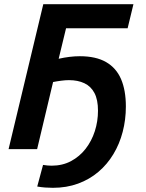

<svg xmlns="http://www.w3.org/2000/svg" viewBox="-20 -713 700 918"><path d="M233 185Q214.5 185 195.8 183.6Q177 182.2 158 178.8L185.8 75.5Q196.8 77.2 206.8 78.2Q216.8 79.2 226.8 79.2Q278.5 79.2 319.5 57.4Q360.5 35.5 389.4 -1.6Q418.2 -38.8 433.4 -85.9Q448.5 -133 448.5 -183.8Q448.5 -236.5 431.5 -268.5Q414.5 -300.5 383.4 -315.1Q352.2 -329.8 309.8 -329.8Q292.5 -329.8 273.2 -327.2Q254 -324.8 233.8 -320.8L157.5 0H21L187 -693H618L590.2 -577.8H295.8L260.5 -432Q286.8 -438 312.2 -441.1Q337.8 -444.2 361.5 -444.2Q438.8 -444.2 487.4 -416.1Q536 -388 558.9 -334.5Q581.8 -281 581.8 -203.8Q581.8 -140.8 566.6 -82.6Q551.5 -24.5 522.1 24.1Q492.8 72.8 450.4 108.8Q408 144.8 353.2 164.9Q298.5 185 233 185Z"/></svg>

Font: Ubuntu Sans
Style: Italic
Weight: 400
Italic angle: -13.5°
Designer: Dalton Maag Ltd
Foundry: Dalton Maag Ltd
Version: Version 1.006